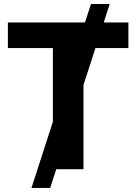

<svg xmlns="http://www.w3.org/2000/svg" viewBox="-20 -839 676 952"><path d="M136.1 92.8 431.1 -819.3H524L228.9 92.8ZM19.1 -600.8V-727.5H616.6V-600.8H393.9V0H242.2V-600.8Z"/></svg>

Font: Inter Tight
Style: Regular
Weight: 400
Designer: Rasmus Andersson
Foundry: rsms
Version: Version 3.002